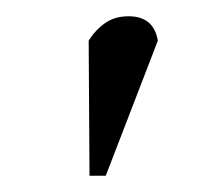

<svg xmlns="http://www.w3.org/2000/svg" viewBox="-20 -720 261 236"><path d="M89 -670Q97 -683 109 -691.5Q121 -700 138 -700Q169 -700 174 -670L110 -504H90Z"/></svg>

Font: PTSerif
Style: Italic
Weight: 400
Italic angle: -12°
Designer: A.Korolkova, O.Umpeleva, V.Yefimov
Foundry: ParaType Ltd
Version: Version 1.000W OFL; ttfautohint (v1.2) -l 8 -r 50 -G 200 -x 